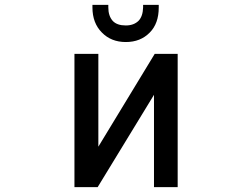

<svg xmlns="http://www.w3.org/2000/svg" viewBox="-20 -772 1040 792"><path d="M385.7 -167 618.2 -549.8H712.9V0H615.2V-380.9L382.8 0H287.1V-549.8H385.7ZM361.3 -741.2V-752H426.8V-741.2Q426.8 -706.1 445.3 -685.5Q462.9 -667 499 -667Q532.2 -667 551.8 -686.5Q569.3 -705.1 570.3 -741.2V-752H634.8V-741.2Q634.8 -674.8 597.7 -637.7Q559.6 -598.6 499 -598.6Q438.5 -598.6 400.4 -637.7Q361.3 -676.8 361.3 -741.2Z"/></svg>

Font: RobotoJAA
Style: Medium
Weight: 500
Version: Version 2.05; 2016-11-05